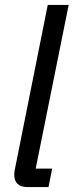

<svg xmlns="http://www.w3.org/2000/svg" viewBox="-20 -760 299 780"><path d="M93 0Q38 0 38 -50Q38 -58 39 -65Q40 -72 42 -80L174 -740H259L125 -75H192L177 0Z"/></svg>

Font: IBM Plex Sans Condensed Text
Style: Italic
Weight: 450
Width: 3
Italic angle: -11°
Designer: Mike Abbink, Paul van der Laan, Pieter van Rosmalen
Foundry: Bold Monday
Version: Version 1.1